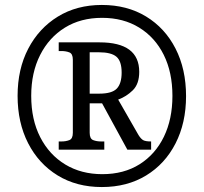

<svg xmlns="http://www.w3.org/2000/svg" viewBox="-20 -745 822 775"><path d="M391 10Q289 10 212.5 -37Q136 -84 93.5 -167Q51 -250 51 -358Q51 -466 94 -548.5Q137 -631 213.5 -678Q290 -725 391 -725Q493 -725 569.5 -678.5Q646 -632 688.5 -549Q731 -466 731 -357Q731 -249 688.5 -166Q646 -83 569.5 -36.5Q493 10 391 10ZM393 -42Q480 -42 543.5 -82Q607 -122 641.5 -193Q676 -264 676 -358Q676 -453 641 -523.5Q606 -594 542 -633.5Q478 -673 392 -673Q306 -673 242 -633.5Q178 -594 142 -523Q106 -452 106 -358Q106 -262 142.5 -191Q179 -120 243.5 -81Q308 -42 393 -42ZM217 -141V-174H228Q246 -174 260 -179.5Q274 -185 274 -209V-504Q274 -528 260 -533.5Q246 -539 228 -539H217V-574H382Q542 -574 542 -455Q542 -406 516 -380.5Q490 -355 457 -343L539 -200Q549 -184 558.5 -179Q568 -174 590 -174V-141H494L392 -328H342V-209Q342 -185 356 -179.5Q370 -174 388 -174H401V-141ZM381 -367Q432 -367 451.5 -387.5Q471 -408 471 -452Q471 -498 450 -516Q429 -534 379 -534H342V-367Z"/></svg>

Font: Noto Serif Thai SemiCondensed Medium
Style: Regular
Weight: 500
Width: 4
Designer: Monotype Design Team
Foundry: Monotype Imaging Inc.
Version: Version 2.002; ttfautohint (v1.8.4.7-5d5b)